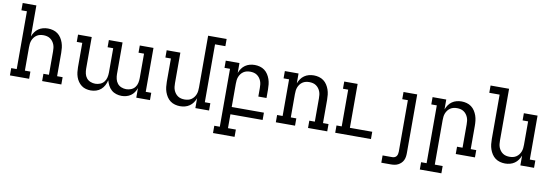

<svg xmlns="http://www.w3.org/2000/svg" viewBox="-65 -1220 5529 1920"><g transform="rotate(10 2700.0 -260.0)"><path d="M234 0H39V-74H95V-661H39V-735H178V-420Q187 -444 201.5 -465Q216 -486 237 -500.5Q258 -515 282.5 -521.5Q307 -528 333 -528Q359 -528 385 -521Q411 -514 432 -498.5Q453 -483 467.5 -460.5Q482 -438 490.5 -413.5Q499 -389 502 -362.5Q505 -336 505 -310V-74H561V0H366V-74H422V-310Q422 -328 420 -346Q418 -364 411.5 -380.5Q405 -397 394 -411.5Q383 -426 368 -436Q353 -446 335.5 -450Q318 -454 300 -454Q282 -454 264.5 -450Q247 -446 232 -436Q217 -426 206 -411.5Q195 -397 188.5 -380.5Q182 -364 180 -346Q178 -328 178 -310V-73H234Z M860 8Q835 8 810.5 1.5Q786 -5 766 -20Q746 -35 731.5 -56Q717 -77 709 -100.5Q701 -124 698 -149Q695 -174 695 -199V-446H639V-520H778V-199Q778 -174 783.5 -149Q789 -124 804.5 -104.5Q820 -85 844 -75.5Q868 -66 893 -66Q918 -66 942 -75.5Q966 -85 981.5 -104.5Q997 -124 1003 -149Q1009 -174 1009 -199V-447H952V-520H1091V-199Q1091 -174 1097 -149Q1103 -124 1118.5 -104.5Q1134 -85 1158 -75.5Q1182 -66 1207 -66Q1232 -66 1256 -75.5Q1280 -85 1295.5 -104.5Q1311 -124 1316.5 -149Q1322 -174 1322 -199V-447H1266V-520H1405V-74H1461V0H1322V-97Q1314 -74 1300 -53.5Q1286 -33 1266 -19Q1246 -5 1222 1.5Q1198 8 1174 8Q1146 8 1118.5 -0.5Q1091 -9 1070 -27.5Q1049 -46 1036 -71Q1023 -96 1016 -123Q1010 -96 997 -71Q984 -46 963 -27.5Q942 -9 915 -0.5Q888 8 860 8Z M1767 8Q1741 8 1715 1Q1689 -6 1668 -21.5Q1647 -37 1632.5 -59.5Q1618 -82 1609.5 -106.5Q1601 -131 1598 -157.5Q1595 -184 1595 -210V-446H1539V-520H1678V-210Q1678 -192 1680 -174Q1682 -156 1688.5 -139.5Q1695 -123 1706 -108.5Q1717 -94 1732 -84Q1747 -74 1764.5 -70Q1782 -66 1800 -66Q1818 -66 1835.5 -70Q1853 -74 1868 -84Q1883 -94 1894 -108.5Q1905 -123 1911.5 -139.5Q1918 -156 1920 -174Q1922 -192 1922 -210V-735H2110V-662H2005V-74H2061V0H1922V-100Q1913 -76 1898.5 -55Q1884 -34 1863 -19.5Q1842 -5 1817.5 1.5Q1793 8 1767 8Z M2358 215H2139V141H2195V-447H2139V-520H2278V-420Q2287 -444 2301.5 -465Q2316 -486 2337 -500.5Q2358 -515 2382.5 -521.5Q2407 -528 2433 -528Q2459 -528 2485 -521Q2511 -514 2532 -498.5Q2553 -483 2567.5 -460.5Q2582 -438 2590.5 -413.5Q2599 -389 2602 -362.5Q2605 -336 2605 -310V-223H2522V-310Q2522 -328 2520 -346Q2518 -364 2511.5 -380.5Q2505 -397 2494 -411.5Q2483 -426 2468 -436Q2453 -446 2435.5 -450Q2418 -454 2400 -454Q2382 -454 2364.5 -450Q2347 -446 2332 -436Q2317 -426 2306 -411.5Q2295 -397 2288.5 -380.5Q2282 -364 2280 -346Q2278 -328 2278 -310V-74H2605V0H2278V141H2358Z M2934 0H2739V-74H2795V-446H2739V-520H2878V-420Q2887 -444 2901.5 -465Q2916 -486 2937 -500.5Q2958 -515 2982.5 -521.5Q3007 -528 3033 -528Q3059 -528 3085 -521Q3111 -514 3132 -498.5Q3153 -483 3167.5 -460.5Q3182 -438 3190.5 -413.5Q3199 -389 3202 -362.5Q3205 -336 3205 -310V-74H3261V0H3066V-74H3122V-310Q3122 -328 3120 -346Q3118 -364 3111.5 -380.5Q3105 -397 3094 -411.5Q3083 -426 3068 -436Q3053 -446 3035.5 -450Q3018 -454 3000 -454Q2982 -454 2964.5 -450Q2947 -446 2932 -436Q2917 -426 2906 -411.5Q2895 -397 2888.5 -380.5Q2882 -364 2880 -346Q2878 -328 2878 -310V-74H2934Z M3342 0V-74H3395V-447H3342V-520H3478V-74H3705V0Z M3848 215V141H3946Q3958 141 3969.5 136.5Q3981 132 3988 122.5Q3995 113 3998 101Q4001 89 4001 77V-447H3944V-520H4083V77Q4083 96 4080 114.5Q4077 133 4069 149.5Q4061 166 4047.5 179Q4034 192 4017.5 200.5Q4001 209 3982.5 212Q3964 215 3946 215Z M4458 215H4239V141H4295V-446H4239V-520H4378V-420Q4387 -444 4401.5 -465Q4416 -486 4437 -500.5Q4458 -515 4482.5 -521.5Q4507 -528 4533 -528Q4559 -528 4585 -521Q4611 -514 4632 -498.5Q4653 -483 4667.5 -460.5Q4682 -438 4690.5 -413.5Q4699 -389 4702 -362.5Q4705 -336 4705 -310V-74H4761V0H4566V-74H4622V-310Q4622 -328 4620 -346Q4618 -364 4611.5 -380.5Q4605 -397 4594 -411.5Q4583 -426 4568 -436Q4553 -446 4535.5 -450Q4518 -454 4500 -454Q4482 -454 4464.5 -450Q4447 -446 4432 -436Q4417 -426 4406 -411.5Q4395 -397 4388.5 -380.5Q4382 -364 4380 -346Q4378 -328 4378 -310V141H4458Z M5067 8Q5041 8 5015 1Q4989 -6 4968 -21.5Q4947 -37 4932.5 -59.5Q4918 -82 4909.5 -106.5Q4901 -131 4898 -157.5Q4895 -184 4895 -210V-661H4790V-735H4978V-210Q4978 -192 4980 -174Q4982 -156 4988.5 -139.5Q4995 -123 5006 -108.5Q5017 -94 5032 -84Q5047 -74 5064.5 -70Q5082 -66 5100 -66Q5118 -66 5135.5 -70Q5153 -74 5168 -84Q5183 -94 5194 -108.5Q5205 -123 5211.5 -139.5Q5218 -156 5220 -174Q5222 -192 5222 -210V-447H5166V-520H5305V-74H5361V0H5222V-100Q5213 -76 5198.5 -55Q5184 -34 5163 -19.5Q5142 -5 5117.5 1.5Q5093 8 5067 8Z"/></g></svg>

Font: Iosevka Etoile
Style: Regular
Weight: 400
Designer: Belleve Invis
Foundry: Belleve Invis
Version: Version 33.2.4